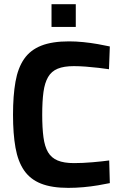

<svg xmlns="http://www.w3.org/2000/svg" viewBox="-20 -894 580 925"><path d="M308.9 11.1Q229.4 11.1 177.6 -9.4Q125.8 -29.9 96.1 -73Q66.4 -116.1 54.6 -182.7Q42.7 -249.2 42.7 -341.3Q42.7 -433.5 54.6 -500.3Q66.4 -567.1 96.3 -610.2Q126.2 -653.3 178.8 -674Q231.3 -694.7 312.8 -694.7Q345.7 -694.7 381.8 -691.1Q417.9 -687.4 451.3 -681.5Q484.8 -675.6 509.1 -670.2L505 -560.5Q484.9 -563.7 455.2 -567.1Q425.4 -570.6 394 -573Q362.5 -575.4 335.9 -575.4Q288 -575.4 257.9 -563Q227.7 -550.6 211.6 -522.7Q195.4 -494.9 189.4 -450.5Q183.4 -406.2 183.4 -341.3Q183.4 -277.3 189.4 -232.6Q195.4 -187.9 211.5 -160.6Q227.5 -133.4 257.8 -120.8Q288 -108.2 336.5 -108.2Q377.4 -108.2 425.6 -112.3Q473.8 -116.5 506.1 -121L509.1 -11.8Q485.5 -6.8 452.3 -1.2Q419.2 4.4 381.9 7.8Q344.6 11.1 308.9 11.1ZM228.2 -764.3V-873.9H345.1V-764.3Z"/></svg>

Font: Cairo
Style: Regular
Weight: 400
Designer: Mohamed Gaber, Accademia di Belle Arti di Urbino
Foundry: Kief Type Foundry, Accademia di Belle Arti di Urbino
Version: Version 3.120